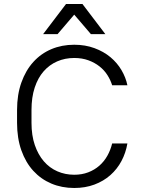

<svg xmlns="http://www.w3.org/2000/svg" viewBox="-20 -930 710 957"><path d="M350 7Q288 7 236 -15Q184 -37 146 -78.5Q108 -120 86.5 -180.5Q65 -241 65 -318V-382Q65 -458 86.5 -518.5Q108 -579 146 -621Q184 -663 236 -685Q288 -707 350 -707Q405 -707 451 -690Q497 -673 530.5 -645Q564 -617 585.5 -580.5Q607 -544 615 -505H539Q531 -531 515.5 -555.5Q500 -580 476 -599Q452 -618 420.5 -629.5Q389 -641 350 -641Q304 -641 265 -624Q226 -607 197.5 -574.5Q169 -542 153 -493.5Q137 -445 137 -382V-318Q137 -255 153.5 -207Q170 -159 198.5 -126Q227 -93 266 -76Q305 -59 350 -59Q388 -59 419.5 -71Q451 -83 475 -104Q499 -125 515 -153.5Q531 -182 539 -215H615Q607 -168 585.5 -127.5Q564 -87 530 -57Q496 -27 450.5 -10Q405 7 350 7ZM350 -857 267 -760H195L309 -910H391L505 -760H433Z"/></svg>

Font: Retni Sans
Style: Regular
Weight: 400
Designer: Vitaly Kuzmin
Foundry: ParaType Ltd.
Version: Version 1.00;March 2, 2019;FontCreator 11.5.0.2425 64-bit; t